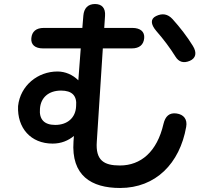

<svg xmlns="http://www.w3.org/2000/svg" viewBox="-20 -880 1040 956"><path d="M639 -741H499L503 -801C506 -840 487 -860 453 -860C418 -860 398 -839 395 -802L390 -741H198C160 -741 139 -723 136 -690C133 -658 154 -639 194 -639H382L370 -480C342 -508 305 -524 266 -524C168 -524 81 -454 70 -352C65 -243 133 -165 242 -165C285 -165 320 -180 348 -203L346 -176C334 -6 434 56 578 56C755 56 875 -66 907 -248C914 -286 895 -310 859 -315C823 -320 803 -301 794 -263C762 -124 681 -56 577 -56C498 -56 455 -81 462 -175L492 -639H636C674 -639 695 -657 698 -690C701 -722 679 -741 639 -741ZM179 -339C183 -395 223 -429 284 -429C338 -429 364 -404 359 -352C357 -293 315 -258 255 -258C201 -258 174 -285 179 -339ZM758 -726C794 -685 827 -641 853 -599C870 -571 894 -564 925 -577C955 -590 962 -617 940 -652C911 -699 876 -744 839 -785C815 -811 788 -815 757 -800C728 -786 730 -759 758 -726Z"/></svg>

Font: 寒蝉团圆体 Round
Style: Regular
Weight: 500
Designer: 寒蝉字型
Version: Version 2.700;Glyphs 3.1.1 (3135)